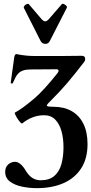

<svg xmlns="http://www.w3.org/2000/svg" viewBox="-20 -706 475 998"><path d="M171 272Q132 272 94 264Q56 256 31.5 237.5Q7 219 7 188Q7 162 23 148.5Q39 135 58 135Q72 135 86.5 147Q101 159 115 183Q144 231 191 231Q237 231 263 208Q289 185 299.5 146Q310 107 310 59Q310 13 299.5 -24.5Q289 -62 267 -84.5Q245 -107 209 -107Q149 -107 96 -65Q93 -62 86 -69.5Q79 -77 71.5 -88.5Q64 -100 59.5 -110Q55 -120 58 -121Q77 -131 101.5 -149Q126 -167 157 -193Q183 -215 213.5 -248.5Q244 -282 279 -326Q286 -335 284 -340.5Q282 -346 273 -346L138 -345Q116 -345 100 -339.5Q84 -334 74 -323Q67 -316 60.5 -303.5Q54 -291 47 -275Q45 -271 40 -272Q35 -273 36 -278L54 -408Q57 -425 65 -425Q94 -419 116.5 -417Q139 -415 154 -415H311Q334 -415 358 -415.5Q382 -416 405 -416Q415 -416 419 -411Q423 -406 423 -399Q423 -394 419 -386Q370 -322 329.5 -274.5Q289 -227 248 -187Q223 -163 223.5 -157Q224 -151 258 -151Q313 -151 352.5 -128.5Q392 -106 413.5 -62.5Q435 -19 435 43Q435 118 402 169Q369 220 310 246Q251 272 171 272ZM216 -478Q199 -478 191 -493L104 -665Q102 -670 107 -676Q112 -682 119.5 -685Q127 -688 130 -684L194 -609Q206 -595 215 -595Q224 -595 236 -609L301 -684Q305 -688 312 -685Q319 -682 324.5 -676Q330 -670 327 -665L239 -493Q235 -485 229.5 -481.5Q224 -478 216 -478Z"/></svg>

Font: Junicode VF
Style: Regular
Weight: 400
Designer: Peter S. Baker
Version: Version 2.213